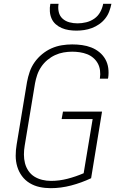

<svg xmlns="http://www.w3.org/2000/svg" viewBox="-20 -975 640 1003"><path d="M245 8Q215 8 187 2Q159 -4 135 -18.5Q111 -33 94.5 -55.5Q78 -78 70 -105Q62 -132 62 -161.5Q62 -191 67 -220L121 -546Q126 -573 135 -599.5Q144 -626 160.5 -649.5Q177 -673 200 -692Q223 -711 249 -722.5Q275 -734 302.5 -738.5Q330 -743 357 -743Q383 -743 408.5 -739.5Q434 -736 457 -727Q480 -718 499 -702.5Q518 -687 530 -666Q542 -645 545.5 -619.5Q549 -594 545 -568Q544 -567 544 -566Q544 -565 544 -564H501Q502 -565 502 -565.5Q502 -566 502 -567Q505 -587 502.5 -607Q500 -627 491 -643.5Q482 -660 467.5 -672.5Q453 -685 435 -692Q417 -699 397 -702Q377 -705 357 -705Q335 -705 312 -701Q289 -697 267.5 -687Q246 -677 227.5 -661.5Q209 -646 195.5 -626Q182 -606 174.5 -584Q167 -562 163 -540L109 -214Q105 -191 105 -167.5Q105 -144 110.5 -122.5Q116 -101 128.5 -82.5Q141 -64 159.5 -52.5Q178 -41 200.5 -35.5Q223 -30 247 -30Q289 -30 332 -41Q375 -52 417 -70L464 -353H302L309 -392H513L456 -44Q405 -20 351.5 -6Q298 8 245 8ZM379 -815Q359 -815 339.5 -818Q320 -821 302.5 -828.5Q285 -836 271 -848.5Q257 -861 249.5 -878Q242 -895 240.5 -915Q239 -935 243 -955H286Q282 -933 287 -912Q292 -891 307 -877.5Q322 -864 342.5 -858.5Q363 -853 385 -853Q407 -853 430 -858.5Q453 -864 472.5 -877.5Q492 -891 503.5 -912Q515 -933 519 -955H562Q558 -935 550.5 -915Q543 -895 529.5 -878Q516 -861 498 -848.5Q480 -836 460 -828.5Q440 -821 419.5 -818Q399 -815 379 -815Z"/></svg>

Font: Iosevka SS04 XLt Ex Obl
Style: Regular
Weight: 200
Width: 7
Italic angle: -9°
Monospace: yes
Designer: Belleve Invis
Foundry: Belleve Invis
Version: Version 19.0.0; ttfautohint (v1.8.4)